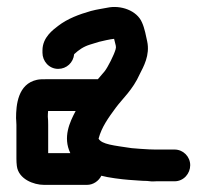

<svg xmlns="http://www.w3.org/2000/svg" viewBox="-20 -513 578 538"><path d="M26 -163V-68C26 -61.1 26.4 -54.4 27.2 -47.9C31.8 -11 74.6 5 103 5H224C241 5 256.6 -5.7 264 -20.6C281.6 -15.5 321.9 -10.4 340.2 -9.1L368.2 -7.1C376.4 -6.4 384.5 -6.1 392 -6C399.5 -4.9 406.7 -4.2 417.3 -5H469C495 -5 513 -27 513 -50C513 -74.3 493.3 -94 469 -94H414C403.1 -94 393.2 -94.6 373.8 -95.9L348.8 -97.9C298.6 -105.5 265.7 -108.2 256.2 -124.4C264.7 -156.9 283.7 -182.9 304.1 -210.7C323.6 -237.1 351.8 -261 371.6 -305.4C381.9 -325.8 400.8 -358.2 392.4 -397.3C389.4 -411.1 385.3 -433.9 377.9 -450C363.6 -483.9 317.9 -499.4 280.7 -491.4C266.9 -488.4 254.4 -487.5 234.3 -482.1C201.8 -472.8 169.5 -461 142.7 -440.3C129.3 -429.9 99 -408.6 99 -372V-365C99 -342 117 -320 143 -320C166.6 -320 185.5 -337.6 187.8 -361.2C200.8 -373.2 213.8 -382.4 232.4 -388.1L257.5 -395.8C263.9 -397.3 272 -399.2 277.9 -400.5C286.7 -402.1 294.8 -404 299.7 -404.2C304 -384.6 306.4 -383.7 303.9 -374.7C299.4 -358.7 282.2 -324.8 273.4 -313.5C267 -305.6 262.2 -300.7 254.2 -291H108C99.8 -291 91.1 -291 83.8 -289.4C29.9 -277.9 25 -218.6 25 -182C25 -176.1 26 -172.9 26 -163ZM177 -84H115V-163C115 -171.8 114.8 -178.3 114 -186.3C114 -189.3 114.2 -196.5 114.8 -202H192C175.4 -170.9 155.6 -128.6 177 -84Z"/></svg>

Font: Just Breathe
Style: Bd
Weight: 400
Foundry: Cannot Into Space Fonts
Version: Version 0.72